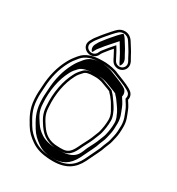

<svg xmlns="http://www.w3.org/2000/svg" viewBox="-204 -1009 1046 1133"><g transform="rotate(30 319.0 -442.5)"><path d="M251.3 -682.1 256.6 -693.3C261.8 -703.1 266.5 -706.8 274.9 -718.2C284.8 -731.6 296.3 -744.6 308.5 -758.4C312.4 -752.1 317.8 -743.2 321.3 -735.3L330.9 -717.1C339.7 -700.4 346.6 -678.9 371.8 -670.9C403.7 -660.8 429.1 -680.3 436.5 -701.6C447.6 -733.3 420.9 -759.8 414.8 -775.4C402.4 -801.2 385.8 -823 372.2 -846.2C359.2 -867.3 340.7 -879.5 317.3 -881C279.4 -882.4 263.2 -856.4 244.6 -837.4C225.5 -814.8 208.9 -797.5 191.5 -773.8C182.4 -761.8 174.2 -753.3 165.9 -737L159.8 -725.9C132.6 -667.6 218.8 -628.5 251.3 -682.1ZM509.3 -594 500.5 -599.9C469.7 -617.8 433.5 -629.5 398.3 -644.2C374.5 -656 337.9 -661.6 307.7 -664H285.3C223.4 -664 177 -649 147.8 -614.3C131.3 -594.9 115.5 -575.3 102.8 -549.9C74.7 -496.7 56.7 -432.7 53 -355.9C51.4 -323.6 48.5 -306.8 51 -268C55.1 -199.1 80.1 -159 106.1 -115.6C125 -84 148.5 -62.3 178.6 -41.4C214.6 -16.7 253.4 -6.8 309.1 -4C414 1.2 465.7 -39.3 498.3 -104.3C514.9 -140.8 530.5 -168.3 546.4 -204.6C552.6 -219.9 558.2 -239.2 564.2 -251.1C573 -268.8 575.9 -289.2 580.8 -308.7C586.7 -332.4 588 -359.8 588 -387.5C588 -430.3 573.1 -457 562.5 -485.1C554.7 -506 543.5 -520.8 531.7 -539.5C538.2 -563 526.3 -584.3 509.3 -594ZM314.3 -93.5 314 -93.5H313.7C248.6 -93.5 214.4 -122.7 188.8 -161C167.3 -194.3 150.1 -216.5 148 -266.4C141.1 -356.6 158.8 -439 190.3 -498.8C198.7 -516.1 210.4 -529 223.9 -543.1C234.6 -555.4 257.1 -559.5 285.3 -559.5H304.3C316.9 -559.5 343.3 -554.1 353.5 -549.2C371.6 -541.3 391.8 -536.2 410.1 -527.4C415.2 -519.1 424.8 -512.3 429.3 -505.8C437.7 -493.9 448.2 -482.8 455.1 -469.6C469.4 -442.8 491 -418.6 491 -380C491 -350.4 486.5 -321.8 480.2 -296.8C476.7 -282.6 472.2 -276.8 466.3 -259.4C456.2 -230.6 441.9 -205.6 427.7 -177.8C407.4 -137.9 393.9 -93.5 341.1 -93.5H340.8C332.7 -92.9 323.9 -92.8 314.3 -93.5ZM238.1 -689.2C214.2 -652 155.2 -679.2 173.2 -719.1L179.1 -730C186.8 -745 193.5 -751.6 203.5 -764.9C220.1 -787.4 237.1 -805.3 255.7 -827.3C276.8 -849 287.6 -867.1 316.6 -866C334.4 -864.8 348.6 -855.9 359.3 -838.5C373.2 -814.8 389.9 -792.2 401 -769.3C410.8 -745.9 430.2 -728.8 422.4 -706.6C417.2 -691.9 399.6 -677.8 376.3 -685.2C358.7 -690.8 354.3 -704.9 344.2 -724.1L334.8 -741.9C330.1 -752.1 325.3 -759.6 321.4 -766.2L310.8 -783.7L297.3 -768.4C285.1 -754.5 273.3 -741.3 262.8 -727.1C255.4 -717 250 -712.8 243.2 -700ZM515.5 -537.2C528.3 -516.7 541.1 -499.6 548.5 -479.9C559.6 -450.1 573 -426.7 573 -387.5C573 -362.7 571.6 -333.8 566.2 -312.3C561.1 -291.7 558.2 -272.6 550.8 -257.9C543.9 -244 538.2 -224.4 532.6 -210.4C517.3 -175.6 501.4 -147.2 484.7 -110.7C453.9 -49.8 409.4 -14 309.9 -19C255.5 -21.7 220.2 -31.1 187.1 -53.7C158.1 -73.9 136.5 -93.9 118.9 -123.4C92.8 -167 69.8 -203.4 66 -269C63.5 -306.7 66.3 -321.8 68 -355.1C71.6 -430.1 88.9 -491.6 116.2 -543.1C128.2 -567.1 142.8 -585.2 159.2 -604.7C184.5 -634.6 225.5 -649 285.3 -649H307.1C337.3 -646.5 371.6 -640.7 392.1 -630.6C428 -615.6 464.4 -603.4 492.5 -587.1L501.5 -581.2C516.9 -572.4 520.8 -556.5 515.5 -537.2ZM341.3 -78.5C406.4 -79.3 422.7 -134.9 441.1 -171C455.1 -198.4 469.7 -223.8 480.5 -254.5C485.9 -270.4 490.6 -276.4 494.8 -293.2C501.2 -319.1 506 -348.8 506 -380C506 -410.8 493.9 -428.5 486.3 -447.2C473.9 -471.4 455.1 -495.2 441.6 -514.5C432.7 -527.1 425.6 -530.8 420.5 -539C400 -548.9 376.7 -555.4 359.7 -562.9C346.2 -569.3 320.1 -574.5 304.3 -574.5H285.3C256.2 -574.5 229.6 -571.3 212.6 -553C198.7 -538.5 186.2 -524.6 176.9 -505.5C144.2 -443.4 125.9 -357.7 133 -265.6C135.2 -212.4 155.3 -185.3 176.3 -152.7C209 -103.9 257.4 -72.3 341.3 -78.5ZM212.1 -685.1 217.3 -696C223.3 -707.4 228.6 -711.7 236.4 -722.2C246.6 -736.1 258.3 -749.3 270.6 -763.2L315.8 -814.4L347.6 -761.8C351.4 -755.3 356.6 -746.8 360.7 -738L370.1 -720.1C376 -708.9 380.7 -697.4 388.1 -689.3C391.8 -693.2 395 -698.4 396.9 -703.6C406.6 -731.3 382.8 -754.2 375.3 -772.9C363.5 -797.3 346.9 -819.4 333.2 -842.9C327.3 -852.5 320.1 -859.5 314.1 -863.4C304.6 -857.3 294 -844.4 282.4 -832.5C263.7 -810.4 246.9 -792.7 230 -769.8C220.3 -756.9 213.1 -749.8 205.1 -734.1L199.1 -723.1C190.2 -703.7 196.2 -686.5 206.1 -677.2C207.9 -679.2 209.9 -681.6 212.1 -685.1ZM475.2 -586.1 466.2 -592.1C439.2 -607.6 405.8 -618.7 368.6 -634.2C352.3 -641 329.3 -646.6 303.3 -649H285.3C246 -649 212.7 -641.5 185.9 -609.8C169.5 -590.4 154.4 -571.8 142.1 -547.1C114.4 -494.8 96.6 -431.7 93 -355.6C91.4 -322.9 88.5 -306.8 91 -268.4C95 -200.6 119 -162.4 145.1 -118.9C163.3 -88.5 185.2 -68.4 213.7 -48.6C245.6 -26.7 271.2 -21 314.4 -18.9C378.2 -15.7 424.8 -39.4 458.9 -106.9C475.6 -143.5 491 -170.6 506.9 -206.9C512.8 -221.7 518.5 -241 524.9 -253.9C533 -270.1 536 -290.2 541 -310.1C546.7 -333 548 -360.9 548 -387.5C548 -429 533.7 -454.2 522.9 -483C515.3 -503.5 503.6 -518.8 491.2 -538.6C497.5 -561.1 485.7 -580.2 475.2 -586.1ZM310.4 -78.5C262.5 -79 226.8 -89.1 202.2 -105.9C179.1 -121.1 164.5 -135.6 150 -157.4C128.7 -190.4 110.1 -215.1 108 -266.1C101 -357 118.9 -440.7 151 -501.5C159.8 -519.7 172.4 -533.7 186 -547.9C202.7 -566.3 244.5 -574.5 285.3 -574.5H304.3C336.9 -574.5 364.6 -567.7 384.4 -558.8C397.3 -553.2 425.2 -544.6 447.1 -534C452.2 -525.7 460.5 -520.4 468 -509.7C482 -489.7 499.9 -467.1 512.1 -443.5C520.4 -423.1 531 -408 531 -380C531 -349.8 526.4 -320.8 520 -295.4C516.2 -280.2 511.7 -274.2 506 -257.5C495.6 -227.8 481.1 -202.5 467 -175C450.7 -143 447.9 -93.4 370.2 -80.8C362.2 -79.5 355.8 -78.8 345.1 -78.5C335 -77.9 324.9 -77.8 310.4 -78.5Z"/></g></svg>

Font: HoneyBee
Style: Blur
Weight: 700
Foundry: Cannot Into Space Fonts
Version: Version 0.89